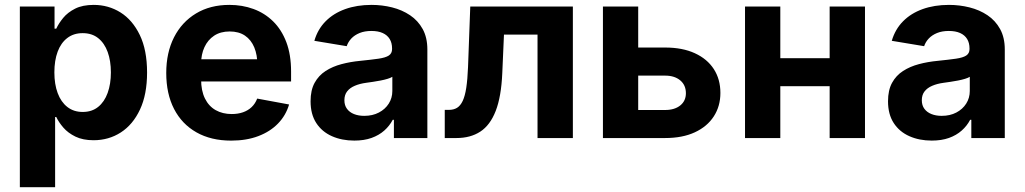

<svg xmlns="http://www.w3.org/2000/svg" viewBox="-20 -573 4253 797"><path d="M62.4 204.1V-545.9H206.4V-454H213.5Q223.6 -475.8 242.3 -498.7Q261 -521.5 291.9 -537.1Q322.7 -552.7 369.1 -552.7Q429.8 -552.7 480 -521.5Q530.1 -490.2 560.3 -427.7Q590.5 -365.3 590.5 -272Q590.5 -181.1 561.2 -118.5Q531.9 -55.8 481.6 -23.3Q431.4 9.1 368.3 9.1Q323.9 9.1 293.1 -6Q262.3 -21 243.1 -43.2Q223.9 -65.4 213.5 -87.4H208.8V204.1ZM323.2 -108.3Q361.5 -108.3 387.5 -129.3Q413.5 -150.3 426.9 -187.4Q440.3 -224.6 440.3 -272.5Q440.3 -320.4 427 -357.1Q413.7 -393.8 387.7 -414.6Q361.8 -435.4 323.2 -435.4Q285.5 -435.4 259.3 -415.2Q233 -395.1 219.4 -358.7Q205.7 -322.2 205.7 -272.5Q205.7 -223.3 219.5 -186.4Q233.2 -149.5 259.6 -128.9Q286 -108.3 323.2 -108.3Z M939.6 10.7Q856.1 10.7 795.5 -23.6Q735 -57.8 702.5 -120.8Q670.1 -183.8 670.1 -270.1Q670.1 -354.4 702.3 -418Q734.6 -481.5 793.6 -517.1Q852.5 -552.7 932.3 -552.7Q985.8 -552.7 1032.2 -535.7Q1078.7 -518.7 1113.8 -484.3Q1148.8 -449.9 1168.6 -398Q1188.3 -346 1188.3 -275.8V-234.7H730.2V-326.9H1116.9L1048.5 -302.2Q1048.5 -344.8 1035.5 -376.3Q1022.4 -407.7 996.9 -425.1Q971.3 -442.4 933.3 -442.4Q895.4 -442.4 868.9 -424.9Q842.5 -407.3 828.7 -377.2Q814.8 -347.1 814.8 -308.7V-243.8Q814.8 -196.4 830.7 -164.2Q846.6 -132 875.3 -115.8Q904 -99.6 942 -99.6Q967.6 -99.6 988.6 -106.9Q1009.5 -114.2 1024.6 -128.5Q1039.7 -142.9 1047.6 -163.8L1180 -139.3Q1166.8 -94.1 1134.2 -60.4Q1101.5 -26.6 1052.3 -8Q1003.2 10.7 939.6 10.7Z M1450.8 10.6Q1398.8 10.6 1357.6 -7.8Q1316.4 -26.1 1292.8 -62.4Q1269.2 -98.7 1269.2 -152.6Q1269.2 -198.5 1285.9 -229.1Q1302.7 -259.7 1331.7 -278.4Q1360.7 -297.1 1397.7 -306.8Q1434.6 -316.6 1475 -320.4Q1522.3 -325.2 1551.3 -329.4Q1580.4 -333.6 1594 -342.5Q1607.5 -351.5 1607.5 -369.2V-371.6Q1607.5 -394.9 1597.6 -411.1Q1587.7 -427.3 1568.6 -435.9Q1549.6 -444.5 1521.8 -444.5Q1493.8 -444.5 1472.8 -436Q1451.8 -427.4 1438.4 -413.2Q1425.1 -399 1419.2 -381.3L1284.9 -403.6Q1298.7 -451.3 1331.5 -484.5Q1364.2 -517.7 1412.9 -535.2Q1461.5 -552.7 1522.2 -552.7Q1566.2 -552.7 1607.7 -542.3Q1649.2 -531.9 1682.2 -509.7Q1715.2 -487.6 1734.6 -452.4Q1754 -417.2 1754 -367.5V0H1615.1V-75.8H1610.3Q1597 -50.4 1575.1 -31Q1553.1 -11.5 1522.2 -0.4Q1491.4 10.6 1450.8 10.6ZM1492 -92.1Q1526.6 -92.1 1552.8 -105.9Q1579 -119.6 1593.8 -143Q1608.6 -166.4 1608.6 -195.2V-254.2Q1601.9 -249.7 1588.8 -245.8Q1575.8 -241.8 1559.7 -238.7Q1543.6 -235.6 1528 -233.3Q1512.3 -231 1500.1 -229.3Q1473.2 -225.7 1452.7 -216.9Q1432.2 -208.2 1420.9 -193.6Q1409.6 -179 1409.6 -156.9Q1409.6 -135.7 1420.3 -121.3Q1430.9 -106.9 1449.5 -99.5Q1468 -92.1 1492 -92.1Z M1826.2 0V-116.9H1843.6Q1863.3 -116.9 1877.3 -125.5Q1891.3 -134.2 1900.8 -154.3Q1910.2 -174.4 1915.5 -208.7Q1920.7 -243.1 1922.8 -294.3L1932.1 -545.9H2358V0H2211.3V-429.5H2072L2065 -269.8Q2060.8 -171.8 2037.7 -112.5Q2014.6 -53.2 1973.7 -26.6Q1932.9 0 1874.7 0Z M2578.1 -375.7H2740.9Q2813 -375.7 2864.4 -352Q2915.8 -328.4 2943.1 -286.2Q2970.4 -243.9 2970.4 -187.3Q2970.4 -132.2 2943 -89.9Q2915.6 -47.6 2864.3 -23.8Q2813 0 2740.9 0H2482.8V-545.9H2629.2V-116.4H2740.9Q2780.3 -116.4 2803.8 -135.3Q2827.2 -154.2 2827.2 -186Q2827.2 -219.6 2803.8 -239.3Q2780.3 -259.1 2740.9 -259.1H2578.1Z M3464.7 -331.4V-215.1H3178V-331.4ZM3219.1 -545.9V0H3072.6V-545.9ZM3570.6 -545.9V0H3423.9V-545.9Z M3847.8 10.6Q3795.7 10.6 3754.6 -7.8Q3713.4 -26.1 3689.8 -62.4Q3666.2 -98.7 3666.2 -152.6Q3666.2 -198.5 3682.9 -229.1Q3699.6 -259.7 3728.7 -278.4Q3757.7 -297.1 3794.6 -306.8Q3831.6 -316.6 3872 -320.4Q3919.3 -325.2 3948.3 -329.4Q3977.4 -333.6 3990.9 -342.5Q4004.5 -351.5 4004.5 -369.2V-371.6Q4004.5 -394.9 3994.6 -411.1Q3984.7 -427.3 3965.6 -435.9Q3946.5 -444.5 3918.7 -444.5Q3890.7 -444.5 3869.8 -436Q3848.8 -427.4 3835.4 -413.2Q3822 -399 3816.1 -381.3L3681.8 -403.6Q3695.7 -451.3 3728.5 -484.5Q3761.2 -517.7 3809.8 -535.2Q3858.5 -552.7 3919.2 -552.7Q3963.1 -552.7 4004.6 -542.3Q4046.2 -531.9 4079.2 -509.7Q4112.1 -487.6 4131.5 -452.4Q4150.9 -417.2 4150.9 -367.5V0H4012V-75.8H4007.2Q3994 -50.4 3972 -31Q3950.1 -11.5 3919.2 -0.4Q3888.3 10.6 3847.8 10.6ZM3889 -92.1Q3923.6 -92.1 3949.8 -105.9Q3975.9 -119.6 3990.8 -143Q4005.6 -166.4 4005.6 -195.2V-254.2Q3998.9 -249.7 3985.8 -245.8Q3972.8 -241.8 3956.7 -238.7Q3940.6 -235.6 3925 -233.3Q3909.3 -231 3897.1 -229.3Q3870.1 -225.7 3849.7 -216.9Q3829.2 -208.2 3817.9 -193.6Q3806.5 -179 3806.5 -156.9Q3806.5 -135.7 3817.2 -121.3Q3827.9 -106.9 3846.5 -99.5Q3865 -92.1 3889 -92.1Z"/></svg>

Font: Inter Variable LoSnoCo
Style: Regular
Weight: 400
Designer: Rasmus Andersson
Foundry: rsms
Version: Version 4.000;git-a52131595; featfreeze: case,dlig,ss01,ss02